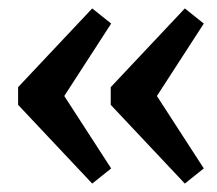

<svg xmlns="http://www.w3.org/2000/svg" viewBox="-20 -548 516 456"><path d="M199 -528 244 -492 110 -285V-355L244 -148L199 -112L23 -299V-341ZM419 -528 464 -492 330 -285V-355L464 -148L419 -112L243 -299V-341Z"/></svg>

Font: Pathway Extreme 12pt SemiBold
Style: Regular
Weight: 600
Version: Version 1.001;gftools[0.9.26]